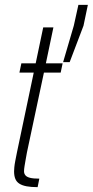

<svg xmlns="http://www.w3.org/2000/svg" viewBox="-20 -771 382 791"><path d="M135 0Q108 0 89.5 -3.5Q71 -7 59.5 -14.5Q48 -22 43 -34.5Q38 -47 38 -65Q38 -71 39 -82Q40 -93 43 -108.5Q46 -124 50 -144L119 -472H60L68 -510H127L158 -658H200L169 -510H238L230 -472H161L91 -143Q88 -127 85.5 -112.5Q83 -98 81 -86Q79 -74 79 -65Q79 -56 84.5 -49Q90 -42 103.5 -38.5Q117 -35 142 -35ZM240 -515 284 -665 303 -751H342L324 -665L267 -515Z"/></svg>

Font: Saira ExtraCondensed ExtraLight
Style: Italic
Weight: 250
Width: 2
Italic angle: -12°
Designer: Hector Gatti with collaboration of the Omnibus-Type team
Foundry: Omnibus-Type
Version: Version 1.101